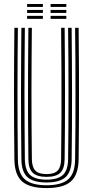

<svg xmlns="http://www.w3.org/2000/svg" viewBox="-20 -940 468 967"><path d="M214.5 7.2Q128.8 7.2 91.1 -26.4Q53.5 -60 52.5 -137Q51.5 -217.8 51 -299.9Q50.5 -382 50.5 -465.1Q50.5 -548.2 51 -632Q51.5 -715.8 52.5 -800H70Q69.2 -720.8 68.6 -638.8Q68 -556.8 68 -473.2Q68 -389.8 68.5 -305.5Q69 -221.2 70 -137.2Q71 -67 104.9 -37Q138.8 -7 214.5 -7Q289.8 -7 323.6 -36.9Q357.5 -66.8 358.2 -137.2Q359.5 -219.2 359.9 -301.8Q360.2 -384.2 360.2 -467.2Q360.2 -550.2 359.8 -633.6Q359.2 -717 358.2 -800H376Q377.2 -689.2 377.8 -579Q378.2 -468.8 377.9 -358.5Q377.5 -248.2 376 -137Q374.8 -60 337.2 -26.4Q299.8 7.2 214.5 7.2ZM214.5 -21Q147.5 -21 118 -48.1Q88.5 -75.2 87.8 -137.5Q86.8 -220.5 86.2 -303.1Q85.8 -385.8 85.8 -468.4Q85.8 -551 86.4 -633.9Q87 -716.8 87.8 -800H105.2Q104.5 -720 103.9 -637.8Q103.2 -555.5 103.2 -472.1Q103.2 -388.8 103.8 -305Q104.2 -221.2 105.2 -137.8Q106.2 -82.5 131.6 -58.9Q157 -35.2 214.5 -35.2Q271.5 -35.2 296.9 -58.9Q322.2 -82.5 323 -137.8Q324.2 -219.5 324.6 -302.1Q325 -384.8 325 -467.6Q325 -550.5 324.5 -633.6Q324 -716.8 323 -800H340.8Q341.5 -716.5 342.1 -633.9Q342.8 -551.2 342.8 -468.8Q342.8 -386.2 342.4 -303.6Q342 -221 340.8 -137.5Q339.8 -75.2 310.4 -48.1Q281 -21 214.5 -21ZM214.5 -49.2Q166.5 -49.2 145 -69.8Q123.5 -90.2 123 -138Q121.5 -248.5 121.1 -358.5Q120.8 -468.5 121.2 -578.8Q121.8 -689 123 -800H140.5Q139.8 -720.5 139.1 -638.4Q138.5 -556.2 138.5 -472.8Q138.5 -389.2 139 -305.2Q139.5 -221.2 140.5 -138.2Q141 -98.8 157.9 -81Q174.8 -63.2 214.5 -63.2Q253.8 -63.2 270.5 -81Q287.2 -98.8 287.8 -138.2Q289.2 -248.2 289.6 -358.2Q290 -468.2 289.5 -578.8Q289 -689.2 287.8 -800H305.5Q306.2 -716.5 306.9 -633.8Q307.5 -551 307.5 -468.6Q307.5 -386.2 307.1 -303.8Q306.8 -221.2 305.5 -138Q304.8 -90 283.4 -69.6Q262 -49.2 214.5 -49.2ZM234.8 -905V-920H314V-905ZM116.5 -845V-860H196V-845ZM116.5 -875V-890H196V-875ZM116.5 -905V-920H196V-905ZM234.8 -845V-860H314V-845ZM234.8 -875V-890H314V-875Z"/></svg>

Font: Big Shoulders Inline Text Thin Medium
Style: Regular
Weight: 500
Version: Version 2.002